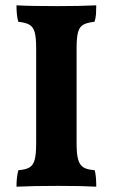

<svg xmlns="http://www.w3.org/2000/svg" viewBox="-20 -699 424 722"><path d="M49 -617Q42 -639 42 -679Q93 -676 195 -676Q282 -676 342 -679Q342 -662 341 -646Q340 -630 335 -617Q307 -614 293 -606Q279 -598 273.5 -578Q268 -558 268 -517V-160Q268 -119 274 -98.5Q280 -78 294 -69.5Q308 -61 336 -59Q342 -38 342 3Q291 0 200 0Q104 0 42 3Q42 -33 49 -59Q77 -61 91 -69.5Q105 -78 110.5 -98.5Q116 -119 116 -160V-517Q116 -558 110.5 -577.5Q105 -597 91.5 -605.5Q78 -614 49 -617Z"/></svg>

Font: Vollkorn SC
Style: Bold
Weight: 700
Designer: Friedrich Althausen
Foundry: Friedrich Althausen
Version: Version 4.015